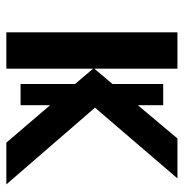

<svg xmlns="http://www.w3.org/2000/svg" viewBox="-7 -573 580 606"><g transform="rotate(90 283.0 -270.0)"><path d="M245.1 -335V-495.1H312V-415L417 -540H543L319.8 -279.8L562 0H430.2L312 -138.2V-44.9H245.1V-216.8L196.8 -273.9V0H82V-540H196.8V-277.8Z"/></g></svg>

Font: Open Sans Semibold
Style: Regular
Weight: 600
Foundry: Ascender Corporation
Version: Version 1.10; ttfautohint (v1.5.65-e2d9)